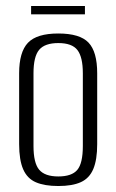

<svg xmlns="http://www.w3.org/2000/svg" viewBox="-20 -615 388 642"><path d="M175 7Q129 7 100 -5.5Q71 -18 57.5 -49Q44 -80 44 -133V-370Q44 -441 73.5 -472Q103 -503 175 -503Q247 -503 276 -472.5Q305 -442 305 -370V-133Q305 -81 292 -50Q279 -19 250.5 -6Q222 7 175 7ZM175 -25Q220 -25 238.5 -47Q257 -69 257 -127V-370Q257 -424 239 -447.5Q221 -471 175 -471Q130 -471 111 -448.5Q92 -426 92 -370V-127Q92 -70 111 -47.5Q130 -25 175 -25ZM84 -567V-595H264V-567Z"/></svg>

Font: Alumni Sans Thin Light
Style: Regular
Weight: 300
Version: Version 1.018